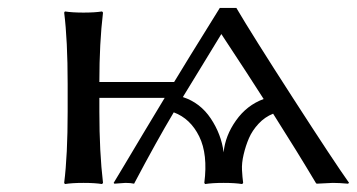

<svg xmlns="http://www.w3.org/2000/svg" viewBox="-20 -462 902 485"><path d="M779.8 2 777.8 0Q731.9 -77.1 669.9 -174.8Q648.9 -166.5 633.1 -149.4Q617.2 -132.3 608.9 -113Q600.6 -93.8 595.5 -72Q590.3 -50.3 591.3 -32.2Q592.3 -14.2 594.2 0L591.8 2.9Q573.2 0 544.9 0Q516.6 0 498 2.9L496.1 0Q505.4 -72.3 483.2 -117.4Q460.9 -162.6 418.9 -178.2Q375.5 -105.5 319.8 0L318.8 2Q310.1 0 296.9 0L269 2L267.1 0Q274.9 -12.7 293.5 -43.9Q312 -75.2 341.3 -124Q370.6 -172.9 396 -214.8H231V-180.2Q231 -77.6 240.2 0L237.8 2.9Q219.7 0 190.9 0Q162.1 0 144 2.9L142.1 0Q150.9 -69.8 150.9 -180.2V-250Q150.9 -360.4 142.1 -430.2L144 -433.1Q162.6 -430.2 190.9 -430.2Q219.7 -430.2 237.8 -433.1L240.2 -430.2Q231 -354 231 -254.9H419.9Q443.8 -294.9 535.2 -441.9H577.1Q615.7 -376 720.5 -213.6Q825.2 -51.3 861.8 0L858.9 2Q836.9 0 820.8 0ZM539.1 -376Q518.1 -341.3 485.6 -288.3Q453.1 -235.4 441.9 -216.8Q485.8 -202.6 512.5 -162.6Q539.1 -122.6 544.9 -77.1Q548.8 -119.1 576.2 -157.7Q603.5 -196.3 646 -211.9Q611.3 -266.6 539.1 -376Z"/></svg>

Font: Linear Smooth
Style: Regular
Weight: 400
Designer: Philipp H. Poll, Flanker
Foundry: Philipp H. Poll, reworked by Flanker
Version: Version 1.061 | FøM Fix